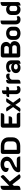

<svg xmlns="http://www.w3.org/2000/svg" viewBox="3054 -3802 758 6905"><g transform="rotate(-90 3432.5 -350.0)"><path d="M55 -600Q55 -652 93 -680.5Q131 -709 202 -709V-395L527 -709Q555 -688 572 -663.5Q589 -639 589 -621Q589 -604 578 -590Q567 -576 543 -553L354 -375L620 -38Q586 9 531 9Q479 9 449 -30L255 -283L202 -231V-92Q202 -39 166.5 -15Q131 9 55 9Z M690 -63Q690 -142 752 -206Q814 -270 949 -327Q1009 -352 1040.5 -374Q1072 -396 1085.5 -421Q1099 -446 1099 -481Q1099 -528 1066.5 -554.5Q1034 -581 976 -581Q908 -581 875 -554.5Q842 -528 842 -473Q842 -442 847 -423Q830 -420 816 -420Q767 -420 732 -448.5Q697 -477 697 -519Q697 -572 733.5 -615.5Q770 -659 834 -684Q898 -709 976 -709Q1057 -709 1118.5 -680.5Q1180 -652 1214 -600.5Q1248 -549 1248 -481Q1248 -407 1192.5 -345Q1137 -283 1027 -236Q940 -199 900.5 -173Q861 -147 858 -125H1150Q1204 -125 1231.5 -93.5Q1259 -62 1259 0H758Q727 0 708.5 -17.5Q690 -35 690 -63Z M1349 -67V-633Q1349 -662 1370.5 -681Q1392 -700 1423 -700H1641Q1731 -700 1800 -665.5Q1869 -631 1907.5 -568Q1946 -505 1946 -424V-278Q1946 -197 1907.5 -133.5Q1869 -70 1799.5 -35Q1730 0 1641 0H1423Q1392 0 1370.5 -19Q1349 -38 1349 -67ZM1631 -126Q1714 -126 1756.5 -164Q1799 -202 1799 -276V-426Q1799 -499 1756.5 -536.5Q1714 -574 1631 -574H1496V-126Z M2294 -633Q2294 -661 2315.5 -680.5Q2337 -700 2368 -700H2815Q2815 -634 2793 -604Q2771 -574 2722 -574H2441V-416H2703Q2703 -350 2681 -320Q2659 -290 2610 -290H2441V-126H2743Q2791 -126 2813 -96Q2835 -66 2835 0H2368Q2337 0 2315.5 -19Q2294 -38 2294 -67Z M2860 -18 3034 -257 2875 -489Q2883 -498 2906 -503.5Q2929 -509 2947 -509Q3005 -509 3025 -477L3107 -345L3086 -316L3094 -310L3202 -477Q3223 -509 3285 -509Q3303 -509 3323.5 -503.5Q3344 -498 3352 -489L3192 -257L3367 -18Q3354 -4 3334 2.5Q3314 9 3294 9Q3272 9 3250.5 1Q3229 -7 3220 -19L3113 -178L3007 -19Q2998 -6 2979 1.5Q2960 9 2938 9Q2917 9 2895 2.5Q2873 -4 2860 -18Z M3498 -166V-399H3392Q3392 -450 3411 -475Q3430 -500 3461 -500H3500V-579Q3500 -622 3533 -640.5Q3566 -659 3633 -659V-500H3766Q3766 -446 3746 -422.5Q3726 -399 3680 -399H3635V-171Q3635 -138 3648 -123.5Q3661 -109 3693 -109Q3728 -109 3765 -129Q3776 -119 3782.5 -104Q3789 -89 3789 -74Q3789 -54 3775 -35Q3761 -16 3732.5 -3.5Q3704 9 3663 9Q3578 9 3538 -40Q3498 -89 3498 -166Z M4016 -282V-71Q4016 -28 3982.5 -9.5Q3949 9 3879 9V-405Q3879 -455 3912 -482Q3945 -509 4010 -509V-450Q3995 -434 3985 -416L3992 -412Q4055 -509 4149 -509Q4194 -509 4217 -485Q4240 -461 4240 -424Q4240 -396 4225 -375Q4197 -391 4150 -391Q4090 -391 4053 -360Q4016 -329 4016 -282Z M4255 -158Q4255 -211 4283 -249.5Q4311 -288 4357.5 -308Q4404 -328 4459 -328Q4505 -328 4540.5 -314Q4576 -300 4607 -273L4612 -279Q4591 -298 4579 -306V-319Q4579 -357 4551.5 -379.5Q4524 -402 4474 -402Q4430 -402 4396 -386Q4362 -370 4341 -339Q4317 -345 4300.5 -361.5Q4284 -378 4284 -398Q4284 -429 4311 -454.5Q4338 -480 4384.5 -494.5Q4431 -509 4487 -509Q4596 -509 4655 -459Q4714 -409 4714 -323V-80Q4714 -33 4683.5 -12Q4653 9 4587 9V-30Q4602 -44 4611 -55L4606 -60Q4573 -26 4537 -8.5Q4501 9 4441 9Q4392 9 4349.5 -10.5Q4307 -30 4281 -67.5Q4255 -105 4255 -158ZM4581 -159Q4581 -192 4553.5 -211Q4526 -230 4479 -230Q4437 -230 4412.5 -211Q4388 -192 4388 -159Q4388 -125 4412.5 -107Q4437 -89 4479 -89Q4527 -89 4554 -107Q4581 -125 4581 -159Z M4819 -67V-633Q4819 -661 4840.5 -680.5Q4862 -700 4893 -700H5158Q5258 -700 5317.5 -646Q5377 -592 5377 -501Q5377 -460 5354.5 -422.5Q5332 -385 5295 -363V-359Q5346 -341 5376 -300Q5406 -259 5406 -209Q5406 -148 5377 -100.5Q5348 -53 5296 -26.5Q5244 0 5177 0H4893Q4863 0 4841 -19.5Q4819 -39 4819 -67ZM5156 -411Q5187 -411 5208.5 -435.5Q5230 -460 5230 -495Q5230 -533 5210 -554.5Q5190 -576 5156 -576H4962V-411ZM5176 -124Q5214 -124 5236.5 -146.5Q5259 -169 5259 -207Q5259 -246 5237 -267.5Q5215 -289 5176 -289H4962V-124Z M5451 -178V-311Q5451 -366 5481 -411.5Q5511 -457 5565 -483Q5619 -509 5687 -509Q5755 -509 5809 -483Q5863 -457 5893 -411.5Q5923 -366 5923 -311V-178Q5923 -124 5892 -81.5Q5861 -39 5807 -15Q5753 9 5687 9Q5621 9 5567 -15Q5513 -39 5482 -81.5Q5451 -124 5451 -178ZM5786 -188V-304Q5786 -343 5759.5 -367Q5733 -391 5687 -391Q5641 -391 5614.5 -367Q5588 -343 5588 -304V-188Q5588 -151 5614 -130Q5640 -109 5687 -109Q5734 -109 5760 -130Q5786 -151 5786 -188Z M6008 -166V-629Q6008 -672 6041.5 -690.5Q6075 -709 6145 -709V-171Q6145 -138 6160 -123.5Q6175 -109 6207 -109Q6245 -109 6282 -129Q6293 -119 6299.5 -104Q6306 -89 6306 -74Q6306 -42 6274.5 -16.5Q6243 9 6183 9Q6096 9 6052 -40.5Q6008 -90 6008 -166Z M6346 -173V-327Q6346 -379 6372.5 -420.5Q6399 -462 6446 -485.5Q6493 -509 6550 -509Q6584 -509 6623.5 -495Q6663 -481 6689 -456L6693 -461Q6688 -469 6671 -481V-619Q6671 -661 6705.5 -685Q6740 -709 6810 -709V-82Q6810 -43 6779 -17Q6748 9 6684 9V-45Q6696 -60 6703 -72L6698 -76Q6666 -33 6629.5 -12Q6593 9 6535 9Q6482 9 6439 -14.5Q6396 -38 6371 -79.5Q6346 -121 6346 -173ZM6673 -178V-322Q6673 -351 6646.5 -371Q6620 -391 6578 -391Q6532 -391 6507.5 -372Q6483 -353 6483 -318V-183Q6483 -147 6507.5 -128Q6532 -109 6578 -109Q6620 -109 6646.5 -128.5Q6673 -148 6673 -178Z"/></g></svg>

Font: K2D ExtraBold
Style: Regular
Weight: 800
Designer: Katatrad Aksorn Co.,Ltd.
Foundry: Cadson Demak Co.,Ltd.
Version: Version 1.000; ttfautohint (v1.6)